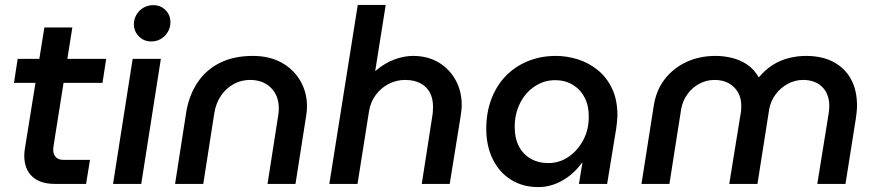

<svg xmlns="http://www.w3.org/2000/svg" viewBox="-20 -750 3577 783"><path d="M204 0Q143 0 111 -30.5Q79 -61 79 -115Q79 -130 82 -147L161 -638H275L200 -165Q197 -148 197 -139Q197 -121 207.5 -109.5Q218 -98 239 -98H347L331 0ZM37 -412 52 -510H413L398 -412Z M441 0 521 -510H636L556 0ZM597 -581Q566 -581 546 -602Q526 -623 526 -651Q526 -672 536.5 -690Q547 -708 565 -718.5Q583 -729 605 -729Q635 -729 655 -709Q675 -689 675 -659Q675 -638 664.5 -620Q654 -602 636.5 -591.5Q619 -581 597 -581Z M694 0 740 -296Q752 -364 786.5 -415Q821 -466 877.5 -494Q934 -522 1011 -522Q1079 -522 1128.5 -494.5Q1178 -467 1205 -420Q1232 -373 1232 -316Q1232 -307 1231 -296Q1230 -285 1228 -274L1185 0H1071L1115 -282Q1116 -289 1116.5 -295.5Q1117 -302 1117 -308Q1117 -360 1085 -392Q1053 -424 999 -424Q964 -424 933.5 -407.5Q903 -391 882 -361Q861 -331 854 -289L809 0Z M1323 0 1439 -730H1553L1511 -466L1510 -460Q1549 -493 1588.5 -507.5Q1628 -522 1664 -522Q1724 -522 1768.5 -495.5Q1813 -469 1838 -423.5Q1863 -378 1863 -321Q1863 -308 1860.5 -290.5Q1858 -273 1856 -260L1814 0H1700L1742 -270Q1744 -281 1745 -291.5Q1746 -302 1746 -314Q1746 -349 1732.5 -373.5Q1719 -398 1693.5 -411Q1668 -424 1632 -424Q1597 -424 1565.5 -408Q1534 -392 1512.5 -363Q1491 -334 1485 -297L1438 0Z M2175 13Q2112 13 2064 -17Q2016 -47 1989.5 -101Q1963 -155 1963 -225Q1963 -290 1983.5 -345Q2004 -400 2042 -439.5Q2080 -479 2132.5 -500.5Q2185 -522 2247 -522Q2292 -522 2336.5 -508Q2381 -494 2417.5 -464.5Q2454 -435 2476 -389Q2498 -343 2498 -278Q2497 -263 2496 -250.5Q2495 -238 2493 -226L2456 0H2341L2355 -86H2353Q2320 -40 2273 -13.5Q2226 13 2175 13ZM2216 -85Q2261 -85 2298 -110Q2335 -135 2358 -177.5Q2381 -220 2381 -272Q2382 -316 2365.5 -349.5Q2349 -383 2318 -403Q2287 -423 2243 -423Q2199 -423 2161 -398Q2123 -373 2101 -329.5Q2079 -286 2079 -232Q2079 -186 2096 -153.5Q2113 -121 2144 -103Q2175 -85 2216 -85Z M2596 0 2646 -318Q2656 -383 2691.5 -428Q2727 -473 2780 -497.5Q2833 -522 2898 -522Q2931 -522 2964.5 -514Q2998 -506 3026.5 -487Q3055 -468 3074 -435H3075Q3101 -466 3132 -485.5Q3163 -505 3198 -513.5Q3233 -522 3267 -522Q3333 -522 3379.5 -497Q3426 -472 3450.5 -427Q3475 -382 3475 -320Q3475 -306 3473.5 -292Q3472 -278 3470 -265L3428 0H3313L3359 -285Q3360 -292 3361 -300.5Q3362 -309 3362 -317Q3362 -367 3333 -395.5Q3304 -424 3255 -424Q3222 -424 3192.5 -408Q3163 -392 3143 -365Q3123 -338 3117 -305L3069 0H2954L3000 -284Q3002 -293 3002.5 -302Q3003 -311 3003 -319Q3003 -351 2989 -374.5Q2975 -398 2951 -411Q2927 -424 2894 -424Q2861 -424 2832 -408.5Q2803 -393 2783.5 -366Q2764 -339 2758 -306L2710 0Z"/></svg>

Font: MuseoModerno Thin Medium
Style: Italic
Weight: 500
Italic angle: -9°
Version: Version 1.003